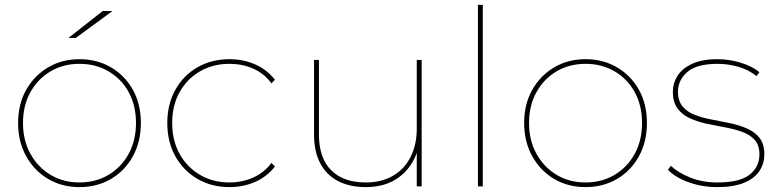

<svg xmlns="http://www.w3.org/2000/svg" viewBox="-20 -762 3182 785"><path d="M305 3Q233 3 176.5 -30.5Q120 -64 87 -123.5Q54 -183 54 -259Q54 -336 87 -394.5Q120 -453 176.5 -486.5Q233 -520 305 -520Q377 -520 434 -486.5Q491 -453 523.5 -394.5Q556 -336 556 -259Q556 -183 523.5 -123.5Q491 -64 434 -30.5Q377 3 305 3ZM305 -16Q371 -16 423.5 -47Q476 -78 506 -133Q536 -188 536 -259Q536 -331 506 -385.5Q476 -440 423.5 -470.5Q371 -501 305 -501Q239 -501 187 -470.5Q135 -440 104.5 -385.5Q74 -331 74 -259Q74 -188 104.5 -133Q135 -78 187 -47Q239 -16 305 -16ZM260 -607 400 -717H440L290 -607Z M918 3Q845 3 787.5 -30.5Q730 -64 697 -123Q664 -182 664 -259Q664 -336 697 -395Q730 -454 787.5 -487Q845 -520 918 -520Q974 -520 1022.5 -499Q1071 -478 1104 -436L1090 -421Q1060 -462 1015 -481.5Q970 -501 918 -501Q851 -501 798 -470.5Q745 -440 714.5 -385.5Q684 -331 684 -259Q684 -187 714.5 -132.5Q745 -78 798 -47Q851 -16 918 -16Q970 -16 1015 -36Q1060 -56 1090 -96L1104 -81Q1071 -39 1022.5 -18Q974 3 918 3Z M1476 3Q1410 3 1362.5 -21.5Q1315 -46 1289.5 -94Q1264 -142 1264 -212V-517H1284V-212Q1284 -116 1334 -66Q1384 -16 1475 -16Q1540 -16 1587 -43.5Q1634 -71 1659 -121Q1684 -171 1684 -236V-517H1704V0H1684V-146L1686 -143Q1664 -76 1610 -36.5Q1556 3 1476 3Z M1934 0V-742H1954V0Z M2374 3Q2302 3 2245.5 -30.5Q2189 -64 2156 -123.5Q2123 -183 2123 -259Q2123 -336 2156 -394.5Q2189 -453 2245.5 -486.5Q2302 -520 2374 -520Q2446 -520 2503 -486.5Q2560 -453 2592.5 -394.5Q2625 -336 2625 -259Q2625 -183 2592.5 -123.5Q2560 -64 2503 -30.5Q2446 3 2374 3ZM2374 -16Q2440 -16 2492.5 -47Q2545 -78 2575 -133Q2605 -188 2605 -259Q2605 -331 2575 -385.5Q2545 -440 2492.5 -470.5Q2440 -501 2374 -501Q2308 -501 2256 -470.5Q2204 -440 2173.5 -385.5Q2143 -331 2143 -259Q2143 -188 2173.5 -133Q2204 -78 2256 -47Q2308 -16 2374 -16Z M2913 3Q2850 3 2795 -17Q2740 -37 2711 -68L2723 -84Q2751 -57 2801 -36.5Q2851 -16 2913 -16Q3005 -16 3045 -48Q3085 -80 3085 -131Q3085 -168 3066 -189.5Q3047 -211 3015.5 -222.5Q2984 -234 2946 -241Q2908 -248 2870 -256Q2832 -264 2800.5 -278.5Q2769 -293 2750 -318.5Q2731 -344 2731 -387Q2731 -422 2750 -452Q2769 -482 2809.5 -501Q2850 -520 2914 -520Q2962 -520 3009 -505.5Q3056 -491 3085 -467L3073 -451Q3042 -476 3000 -488.5Q2958 -501 2914 -501Q2829 -501 2790.5 -468Q2752 -435 2752 -387Q2752 -349 2771 -326.5Q2790 -304 2821.5 -292Q2853 -280 2891 -273Q2929 -266 2966.5 -258Q3004 -250 3035.5 -236Q3067 -222 3086 -197.5Q3105 -173 3105 -131Q3105 -92 3084 -61.5Q3063 -31 3020.5 -14Q2978 3 2913 3Z"/></svg>

Font: Montserrat Thin Thin
Style: Regular
Weight: 250
Version: Version 9.000